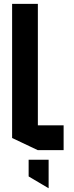

<svg xmlns="http://www.w3.org/2000/svg" viewBox="-20 -781 383 999"><path d="M176 0 43 -63V-761H177V0ZM177 0V-129H311V0ZM232 198 129 137V50H233V198Z"/></svg>

Font: Foldit SemiBold
Style: Regular
Weight: 600
Version: Version 1.003